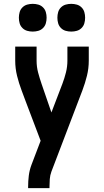

<svg xmlns="http://www.w3.org/2000/svg" viewBox="-20 -977 540 997"><path d="M126 0V-7Q126 -36 129.5 -64.5Q133 -93 143 -120L191 -246L114 -449L92 -508Q78 -545 68.5 -583.5Q59 -622 59 -662V-735H170V-662Q170 -630 178 -600Q186 -570 196 -541L247 -393L304 -542Q315 -571 322.5 -601Q330 -631 330 -662V-735H441V-662Q441 -622 431.5 -583.5Q422 -545 408 -508L247 -86Q240 -67 238.5 -47Q237 -27 237 -7V0ZM350 -813Q335 -813 321 -817Q307 -821 296.5 -831.5Q286 -842 282 -856Q278 -870 278 -885Q278 -900 282 -914Q286 -928 296.5 -938.5Q307 -949 321 -953Q335 -957 350 -957Q365 -957 379 -953Q393 -949 403.5 -938.5Q414 -928 418 -914Q422 -900 422 -885Q422 -870 418 -856Q414 -842 403.5 -831.5Q393 -821 379 -817Q365 -813 350 -813ZM150 -813Q135 -813 121 -817Q107 -821 96.5 -831.5Q86 -842 82 -856Q78 -870 78 -885Q78 -900 82 -914Q86 -928 96.5 -938.5Q107 -949 121 -953Q135 -957 150 -957Q165 -957 179 -953Q193 -949 203.5 -938.5Q214 -928 218 -914Q222 -900 222 -885Q222 -870 218 -856Q214 -842 203.5 -831.5Q193 -821 179 -817Q165 -813 150 -813Z"/></svg>

Font: Iosevka Term Curly
Style: Bold
Weight: 700
Designer: Belleve Invis
Foundry: Belleve Invis
Version: Version 32.3.0